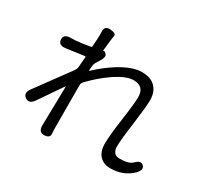

<svg xmlns="http://www.w3.org/2000/svg" viewBox="-166 -1009 1332 1267"><g transform="rotate(30 500.0 -375.5)"><path d="M304 36Q261 37 262 -16L268 -312Q268 -317 265 -313L143 -135Q113 -92 80 -115Q46 -139 77 -181L265 -438Q276 -453 277 -471L283 -547Q283 -552 278 -551L141 -532Q89 -525 85 -566Q82 -607 135 -608Q144 -608 169 -609Q214 -612 280 -624Q288 -625 288 -633L292 -695Q293 -720 292 -745Q289 -790 335 -787Q381 -783 377 -762.5Q373 -742 363 -645Q363 -640 368 -642Q377 -645 389 -629Q402 -613 377 -574L364 -553Q353 -537 351 -518L348 -484Q348 -479 352 -482Q421 -547 493 -591Q588 -648 656 -648Q724 -648 759.5 -612Q795 -576 795 -514Q795 -464 777 -329Q758 -191 758 -140Q758 -113 771 -96Q784 -79 810 -79Q883 -79 907 -104Q943 -142 967 -118Q992 -94 955 -57Q891 7 790 7Q739 7 709 -25.5Q679 -58 679 -119Q679 -176 699 -317Q717 -445 717 -492Q717 -574 636 -574Q579 -574 493 -515Q418 -463 353 -394Q342 -382 342 -366L343 -48Q343 -23 345 2Q348 34 304 36Z"/></g></svg>

Font: Resource Han Rounded CN
Style: Regular
Weight: 400
Designer: Cyano Hao (round all glyphs); Ryoko NISHIZUKA  (kana, bopomofo & ideographs); Paul D. Hunt (Latin, Greek & Cyrillic); Sa
Foundry: Cyano Hao
Version: 0.990